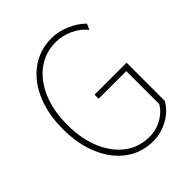

<svg xmlns="http://www.w3.org/2000/svg" viewBox="-206 -847 974 974"><g transform="rotate(-45 281.0 -360.5)"><path d="M325.2 7.8Q241.2 7.8 177.7 -38.8Q114.3 -85.4 78.6 -168.5Q43 -251.5 43 -360.4Q43 -469.2 79.1 -552Q115.2 -634.8 179.9 -681.2Q244.6 -727.5 329.1 -727.5Q376 -727.5 425.5 -706.5Q475.1 -685.5 507.8 -652.3L494.1 -621.1Q467.3 -655.8 421.9 -677Q376.5 -698.2 330.1 -698.2Q254.4 -698.2 196.5 -655.3Q138.7 -612.3 106.4 -536.1Q74.2 -460 74.2 -359.4Q74.2 -259.3 106.2 -183.1Q138.2 -106.9 194.8 -64.2Q251.5 -21.5 326.2 -21.5Q378.9 -21.5 423.1 -48.8Q467.3 -76.2 485.4 -118.2L478.5 -98.6V-340.8H280.3V-370.1H509.8V-95.7Q484.4 -49.8 433.1 -21Q381.8 7.8 325.2 7.8Z"/></g></svg>

Font: Reddit Mono ExtraLight
Style: Regular
Weight: 250
Monospace: yes
Designer: Stephen Hutchings
Foundry: Reddit
Version: Version 1.014